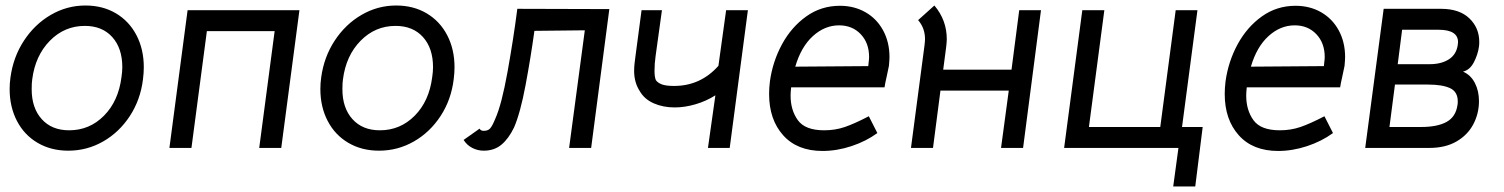

<svg xmlns="http://www.w3.org/2000/svg" viewBox="-20 -537 5459 697"><path d="M15 -214Q15 -235 18 -256Q28 -330 67 -389.5Q106 -449 164.5 -483Q223 -517 290 -517Q353 -517 401 -488.5Q449 -460 475.5 -409Q502 -358 502 -293Q502 -272 499 -249Q490 -175 451.5 -116Q413 -57 354.5 -23.5Q296 10 228 10Q165 10 116.5 -18.5Q68 -47 41.5 -98Q15 -149 15 -214ZM421 -257Q424 -277 424 -293Q424 -362 387.5 -402.5Q351 -443 288 -443Q214 -443 161 -389Q108 -335 97 -249Q95 -237 95 -213Q95 -145 131.5 -104.5Q168 -64 231 -64Q305 -64 357.5 -117Q410 -170 421 -257Z M1001 0H921L977 -424H731L675 0H595L661 -500H1067Z M1143 -214Q1143 -235 1146 -256Q1156 -330 1195 -389.5Q1234 -449 1292.5 -483Q1351 -517 1418 -517Q1481 -517 1529 -488.5Q1577 -460 1603.5 -409Q1630 -358 1630 -293Q1630 -272 1627 -249Q1618 -175 1579.5 -116Q1541 -57 1482.5 -23.5Q1424 10 1356 10Q1293 10 1244.5 -18.5Q1196 -47 1169.5 -98Q1143 -149 1143 -214ZM1549 -257Q1552 -277 1552 -293Q1552 -362 1515.5 -402.5Q1479 -443 1416 -443Q1342 -443 1289 -389Q1236 -335 1225 -249Q1223 -237 1223 -213Q1223 -145 1259.5 -104.5Q1296 -64 1359 -64Q1433 -64 1485.5 -117Q1538 -170 1549 -257Z M1663 -29 1721 -70Q1725 -62 1736 -62Q1751 -62 1759 -70.5Q1767 -79 1778 -106Q1801 -157 1822.5 -276.5Q1844 -396 1858 -505L2192 -504L2126 0H2046L2103 -427L1920 -425Q1907 -330 1888 -228.5Q1869 -127 1846 -74Q1826 -33 1800 -11.5Q1774 10 1736 10Q1714 10 1694.5 0Q1675 -10 1663 -29Z M2429 -147Q2387 -147 2353 -162Q2319 -177 2302 -207Q2282 -238 2282 -280Q2282 -294 2284 -310.5Q2286 -327 2287 -334L2309 -500H2383L2360 -334Q2356 -306 2356 -280Q2356 -257 2361 -246Q2368 -236 2383 -230.5Q2398 -225 2427 -225Q2523 -225 2588 -298L2616 -500H2695L2629 0H2550L2577 -191Q2544 -170 2505 -158.5Q2466 -147 2429 -147Z M2850 -190Q2850 -137 2876.5 -100.5Q2903 -64 2972 -64Q3012 -64 3047 -76Q3082 -88 3134 -115L3165 -54Q3124 -24 3071 -6.5Q3018 11 2966 11Q2874 11 2823 -46Q2772 -103 2772 -196Q2772 -218 2775 -242Q2785 -314 2819 -376.5Q2853 -439 2907 -477.5Q2961 -516 3029 -516Q3081 -516 3122 -492.5Q3163 -469 3186 -426.5Q3209 -384 3209 -330Q3209 -320 3207 -298Q3205 -286 3199 -260Q3193 -234 3191 -220H2852Q2850 -202 2850 -190ZM3132 -297 3133 -307Q3135 -323 3135 -330Q3135 -381 3104.5 -413Q3074 -445 3026 -445Q2974 -445 2931 -406Q2888 -367 2867 -295Z M3694 0H3614L3642 -208H3394L3367 0H3287L3336 -371Q3338 -387 3338 -395Q3338 -435 3313 -464L3372 -517Q3417 -464 3417 -395Q3417 -386 3415 -368L3404 -284H3652L3680 -500H3759Z M4319 140H4239L4258 0H3843L3909 -500H3989L3933 -76H4192L4248 -500H4327L4271 -76H4346Z M4504 -190Q4504 -137 4530.5 -100.5Q4557 -64 4626 -64Q4666 -64 4701 -76Q4736 -88 4788 -115L4819 -54Q4778 -24 4725 -6.5Q4672 11 4620 11Q4528 11 4477 -46Q4426 -103 4426 -196Q4426 -218 4429 -242Q4439 -314 4473 -376.5Q4507 -439 4561 -477.5Q4615 -516 4683 -516Q4735 -516 4776 -492.5Q4817 -469 4840 -426.5Q4863 -384 4863 -330Q4863 -320 4861 -298Q4859 -286 4853 -260Q4847 -234 4845 -220H4506Q4504 -202 4504 -190ZM4786 -297 4787 -307Q4789 -323 4789 -330Q4789 -381 4758.5 -413Q4728 -445 4680 -445Q4628 -445 4585 -406Q4542 -367 4521 -295Z M5211 -505Q5278 -505 5314 -470.5Q5350 -436 5350 -385Q5350 -374 5349 -368Q5345 -339 5330.5 -311Q5316 -283 5291 -277Q5319 -265 5334 -236Q5349 -207 5349 -170Q5349 -125 5328.5 -86Q5308 -47 5267.5 -23.5Q5227 0 5169 0H4936L5003 -505ZM5272 -374 5273 -384Q5273 -429 5202 -429H5070L5054 -304H5170Q5212 -304 5239.5 -321.5Q5267 -339 5272 -374ZM5271 -156Q5272 -160 5272 -169Q5272 -204 5244 -217Q5216 -230 5164 -230H5044L5024 -76H5139Q5198 -76 5231.5 -94.5Q5265 -113 5271 -156Z"/></svg>

Font: Bellota Text
Style: Bold Italic
Weight: 700
Italic angle: -7.5°
Designer: Kemie Guaida
Foundry: Kemie Guaida
Version: Version 4.001